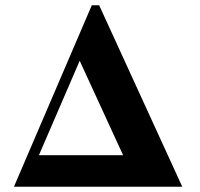

<svg xmlns="http://www.w3.org/2000/svg" viewBox="-20 -710 762 730"><path d="M357 -690H329L33 0H673ZM128 -120 283 -479 448 -120Z"/></svg>

Font: XITS Math
Style: Bold
Weight: 700
Designer: MicroPress Inc., with final additions and corrections provided by Coen Hoffman, Elsevier (retired)
Version: Version 1.105